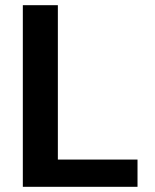

<svg xmlns="http://www.w3.org/2000/svg" viewBox="-20 -720 597 740"><path d="M68 0V-700H203V-105H510V0Z"/></svg>

Font: DM Sans 18pt
Style: Bold
Weight: 700
Designer: Colophon Foundry, Jonny Pinhorn
Foundry: Colophon Foundry
Version: Version 4.004;gftools[0.9.30]